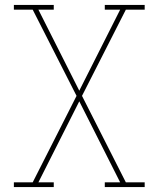

<svg xmlns="http://www.w3.org/2000/svg" viewBox="-20 -755 640 775"><path d="M36 0V-19H112L289 -368L112 -716H36V-735H197V-716H135L300 -389L465 -716H403V-735H564V-716H488L311 -368L488 -19H564V0H403V-19H465L300 -346L135 -19H197V0Z"/></svg>

Font: Iosevka Etoile Thin
Style: Regular
Weight: 100
Designer: Belleve Invis
Foundry: Belleve Invis
Version: Version 22.1.2; ttfautohint (v1.8.4)